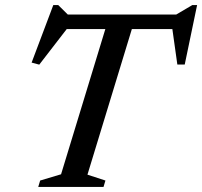

<svg xmlns="http://www.w3.org/2000/svg" viewBox="-20 -733 793 753"><path d="M688 -619H194L252.5 -633L134 -479.5L104 -487.5L189 -713H208.5L255.5 -666.5L215 -676H705.5L655 -666.5L734 -713H753L704.5 -480H675.5L654 -633ZM400 -641.5H504L323 -48L393.5 -25L386 0H130L137.5 -25L219.5 -49.5Z"/></svg>

Font: Newsreader 16pt Medium
Style: Italic
Weight: 500
Italic angle: -17°
Designer: Hugues Gentile
Foundry: Production Type
Version: Version 1.003